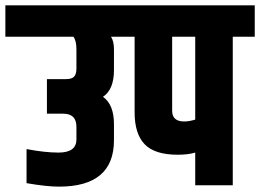

<svg xmlns="http://www.w3.org/2000/svg" viewBox="-60 -691 970 716"><path d="M225 -507Q225 -539 214 -554H-40V-671H444V-554H354Q365 -537 365 -507V-430Q365 -357 324 -330Q365 -301 365 -228V-168Q365 5 160 5Q114 5 39 -8V-135Q108 -122 158 -122Q225 -122 225 -171V-218Q225 -267 176 -267H115V-396H186Q209 -396 217 -406Q225 -416 225 -435Z M627 -238Q645 -238 668 -245V-554H582V-278Q582 -238 627 -238ZM668 0V-122Q642 -114 603 -114Q517 -114 479.5 -153Q442 -192 442 -272V-554H365V-671H890V-554H808V0Z"/></svg>

Font: Khand
Style: Bold
Weight: 700
Designer: Devanagari: Sanchit Sawaria, Jyotish Sonowal; Latin: Satya Rajpurohit
Foundry: Indian Type Foundry
Version: Version 1.101;PS 1.0;hotconv 1.0.78;makeotf.lib2.5.61930; tt